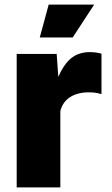

<svg xmlns="http://www.w3.org/2000/svg" viewBox="-20 -820 491 840"><path d="M53 0V-584H228L235 -484Q261 -542 293.5 -567Q326 -592 373 -592Q401 -592 424 -585V-409H419Q412 -412 399 -414Q386 -416 368 -416Q319 -416 286.5 -395Q254 -374 244 -334V0ZM154 -656 193 -800H392L298 -656Z"/></svg>

Font: BDO Grotesk Black
Style: Regular
Weight: 900
Designer: Deni Anggara
Foundry: Lokal Container
Version: Version 2.000